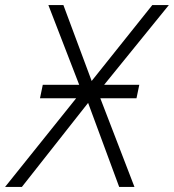

<svg xmlns="http://www.w3.org/2000/svg" viewBox="-76 -734 683 754"><path d="M-56 0 223 -348H81L92 -401H235L114 -714H173L284 -416L522 -714H587L333 -401H471L460 -348H318L452 0H392L270 -330L10 0Z"/></svg>

Font: Noto Sans UI Light
Style: Italic
Weight: 300
Italic angle: -12°
Designer: Monotype Design Team
Foundry: Monotype Imaging Inc.
Version: Version 1.901